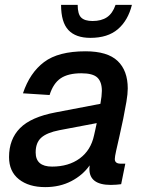

<svg xmlns="http://www.w3.org/2000/svg" viewBox="-20 -754 596 786"><path d="M346 -62Q346 -69 347 -77Q319 -37 272 -12.5Q225 12 165 12Q98 12 57.5 -20Q17 -52 17 -111Q17 -184 62 -229.5Q107 -275 208 -294L391 -329Q394 -345 395.5 -359Q397 -373 397 -382Q397 -419 378.5 -436.5Q360 -454 313 -454Q259 -454 228.5 -433.5Q198 -413 183 -365L74 -372Q102 -456 160.5 -500Q219 -544 330 -544Q420 -544 461.5 -504.5Q503 -465 503 -392Q503 -370 497.5 -337.5Q492 -305 484.5 -268Q477 -231 469 -196.5Q461 -162 455.5 -137Q450 -112 450 -103Q450 -84 474 -84H493L476 0Q469 1 457.5 2Q446 3 434 3Q346 3 346 -62ZM126 -130Q126 -72 193 -72Q261 -72 306.5 -105.5Q352 -139 365 -200Q367 -209 370 -222Q373 -235 376 -250L223 -221Q172 -211 149 -190.5Q126 -170 126 -130ZM350 -599Q290 -599 260 -631Q230 -663 230 -734H298Q298 -696 312.5 -682Q327 -668 359 -668Q395 -668 418 -683.5Q441 -699 453 -734H520Q504 -670 462.5 -634.5Q421 -599 350 -599Z"/></svg>

Font: Geist Medium
Style: Italic
Weight: 500
Italic angle: -12°
Designer: Basement.studio, Andrés Briganti, Mateo Zaragoza
Foundry: Basement.studio, Vercel, Andrés Briganti, Guido Ferreyra, Mateo Zaragoza
Version: Version 1.500; ttfautohint (v1.8.4.7-5d5b)